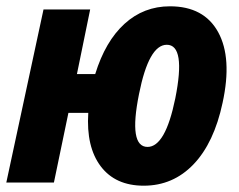

<svg xmlns="http://www.w3.org/2000/svg" viewBox="-24 -579 759 609"><path d="M-4 0 114 -549H262L220 -344H278Q310 -448 371 -503.5Q432 -559 515 -559Q623 -559 668 -477Q713 -395 682 -253Q655 -126 590 -58Q525 10 432 10Q342 10 295.5 -51.5Q249 -113 256 -221H193L147 0ZM444 -113Q472 -113 494 -151Q516 -189 532 -267Q566 -437 505 -437Q448 -437 417 -281Q383 -113 444 -113Z"/></svg>

Font: Noto Sans Condensed ExtraBold
Style: Italic
Weight: 800
Width: 3
Italic angle: -12°
Designer: Monotype Design Team
Foundry: Monotype Imaging Inc.
Version: Version 2.013; ttfautohint (v1.8.4.7-5d5b)